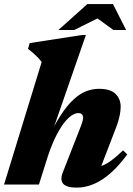

<svg xmlns="http://www.w3.org/2000/svg" viewBox="-28 -886 638 922"><path d="M194 -111 159 0H-8.5L172 -588Q163.5 -600 153.5 -610.2Q143.5 -620.5 132.2 -630.5Q121 -640.5 106.5 -651.5L114.5 -679L366 -718H384.5L199 -183.5L192.5 -196.5Q227 -275.5 259.8 -326.8Q292.5 -378 323.8 -407Q355 -436 385.5 -447.8Q416 -459.5 446.5 -459.5Q502.5 -459.5 527 -435Q551.5 -410.5 551.5 -373Q551.5 -354 546.2 -328.5Q541 -303 528.5 -271L438.5 -37.5L408 -80.5Q434 -80.5 457.5 -88.5Q481 -96.5 506.2 -115Q531.5 -133.5 563 -164L583 -144.5Q542.5 -89 502 -53.8Q461.5 -18.5 421.2 -1.8Q381 15 340.5 15Q292 15 275.8 -3.2Q259.5 -21.5 273.5 -58L353.5 -262.5Q363.5 -287.5 367.2 -300Q371 -312.5 371 -320.5Q371 -330.5 365.5 -336.8Q360 -343 348 -343Q333 -343 314.5 -330.5Q296 -318 275.8 -290.8Q255.5 -263.5 234.5 -219Q213.5 -174.5 194 -111ZM252.5 -742 391.5 -866.5H514.5L577.5 -742H516.5L427 -807H459L328.5 -742Z"/></svg>

Font: Newsreader 24pt ExtraBold
Style: Italic
Weight: 800
Italic angle: -17°
Designer: Hugues Gentile
Foundry: Production Type
Version: Version 1.003